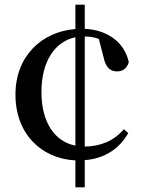

<svg xmlns="http://www.w3.org/2000/svg" viewBox="-20 -748 613 820"><path d="M342 52V-64C430 -71 491 -115 528 -180L509 -196C465 -145 408 -123 342 -122V-592C363 -592 382 -589 402 -582L423 -501C432 -458 453 -443 480 -443C504 -443 523 -456 530 -483C512 -565 442 -620 342 -625V-728H302V-624C159 -613 46 -509 46 -344C46 -174 159 -70 302 -63V52ZM302 -126C216 -143 157 -222 157 -355C157 -488 216 -571 302 -589Z"/></svg>

Font: Noto Serif CJK HK SemiBold
Style: Regular
Weight: 600
Designer: Ryoko NISHIZUKA 西塚涼子 (kana & ideographs); Frank Grießhammer (Latin, Greek & Cyrillic); Wenlong ZHANG 张文龙 (bopomofo); San
Foundry: Adobe
Version: Version 2.001;hotconv 1.1.0;makeotfexe 2.6.0